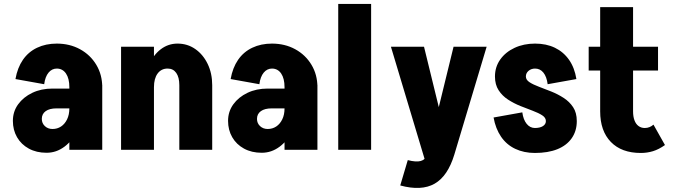

<svg xmlns="http://www.w3.org/2000/svg" viewBox="-20 -756 3396 969"><path d="M330 0V-327H496V0ZM215 15 245 -105Q269 -105 288 -117.5Q307 -130 318.5 -153.5Q330 -177 330 -209L396 -219Q396 -152 371 -99Q346 -46 305 -15.5Q264 15 215 15ZM215 15Q164 15 125.5 -6Q87 -27 66 -63.5Q45 -100 45 -146L191 -156Q191 -134 206.5 -119.5Q222 -105 245 -105ZM45 -146Q45 -193 71.5 -229.5Q98 -266 143 -287.5Q188 -309 245 -309L265 -209Q230 -209 210.5 -195Q191 -181 191 -156ZM265 -209 245 -309H360V-209ZM330 -209V-317H396V-219ZM496 -316H330Q330 -360 313 -385Q296 -410 266 -410V-536Q332 -536 384 -507.5Q436 -479 466 -429Q496 -379 496 -316ZM203 -331 58 -357Q68 -414 95.5 -454Q123 -494 167 -515Q211 -536 267 -536V-410Q242 -410 225 -389.5Q208 -369 203 -331Z M591 0V-520H757V0ZM885 0V-327H1051V0ZM885 -326Q885 -366 869.5 -388Q854 -410 826 -410L876 -536Q926 -536 965.5 -508.5Q1005 -481 1028 -433.5Q1051 -386 1051 -326ZM711 -316Q711 -379 732.5 -429Q754 -479 791.5 -507.5Q829 -536 876 -536L826 -410Q794 -410 775.5 -385Q757 -360 757 -316Z M1416 0V-327H1582V0ZM1301 15 1331 -105Q1355 -105 1374 -117.5Q1393 -130 1404.5 -153.5Q1416 -177 1416 -209L1482 -219Q1482 -152 1457 -99Q1432 -46 1391 -15.5Q1350 15 1301 15ZM1301 15Q1250 15 1211.5 -6Q1173 -27 1152 -63.5Q1131 -100 1131 -146L1277 -156Q1277 -134 1292.5 -119.5Q1308 -105 1331 -105ZM1131 -146Q1131 -193 1157.5 -229.5Q1184 -266 1229 -287.5Q1274 -309 1331 -309L1351 -209Q1316 -209 1296.5 -195Q1277 -181 1277 -156ZM1351 -209 1331 -309H1446V-209ZM1416 -209V-317H1482V-219ZM1582 -316H1416Q1416 -360 1399 -385Q1382 -410 1352 -410V-536Q1418 -536 1470 -507.5Q1522 -479 1552 -429Q1582 -379 1582 -316ZM1289 -331 1144 -357Q1154 -414 1181.5 -454Q1209 -494 1253 -515Q1297 -536 1353 -536V-410Q1328 -410 1311 -389.5Q1294 -369 1289 -331Z M1687 0V-736H1853V0Z M2000 180 2038 52Q2080 63 2103.5 56.5Q2127 50 2135 24H2273Q2240 133 2173.5 171Q2107 209 2000 180ZM2136 24 2269 -520H2436L2273 24ZM2136 90 1953 -520H2120L2212 -144Z M2735 -145Q2735 -162 2716.5 -174Q2698 -186 2668.5 -197Q2639 -208 2606.5 -221Q2574 -234 2544.5 -253Q2515 -272 2496.5 -300.5Q2478 -329 2478 -370Q2478 -370 2494 -370Q2510 -370 2533 -370Q2556 -370 2579 -370Q2602 -370 2618 -370Q2634 -370 2634 -370Q2634 -353 2652.5 -341Q2671 -329 2700.5 -318Q2730 -307 2762.5 -294Q2795 -281 2824.5 -262Q2854 -243 2872.5 -215Q2891 -187 2891 -145Q2891 -145 2875 -145Q2859 -145 2836 -145Q2813 -145 2790 -145Q2767 -145 2751 -145Q2735 -145 2735 -145ZM2679 16V-110Q2705 -110 2720 -119.5Q2735 -129 2735 -145H2891Q2891 -95 2865.5 -58.5Q2840 -22 2793 -3Q2746 16 2679 16ZM2478 -370Q2478 -418 2504.5 -455.5Q2531 -493 2577 -514.5Q2623 -536 2681 -536V-410Q2661 -410 2647.5 -398.5Q2634 -387 2634 -370ZM2616 -189Q2621 -152 2638 -131Q2655 -110 2680 -110V16Q2624 16 2580 -5Q2536 -26 2508.5 -66.5Q2481 -107 2471 -163ZM2744 -331Q2739 -369 2722.5 -389.5Q2706 -410 2680 -410V-536Q2737 -536 2780.5 -515Q2824 -494 2852 -454Q2880 -414 2889 -357Z M3009 -193V-720H3175V-193ZM2951 -400V-520H3301V-400ZM3009 -194H3175Q3175 -168 3182 -149Q3189 -130 3202.5 -120Q3216 -110 3234 -110L3214 16Q3117 16 3063 -39.5Q3009 -95 3009 -194ZM3278 -127 3336 -24Q3305 -2 3275.5 7Q3246 16 3214 16L3234 -110Q3247 -110 3258 -114.5Q3269 -119 3278 -127Z"/></svg>

Font: Akshar Light
Style: Regular
Weight: 300
Designer: Tall Chai
Foundry: Tall Chai
Version: Version 1.100